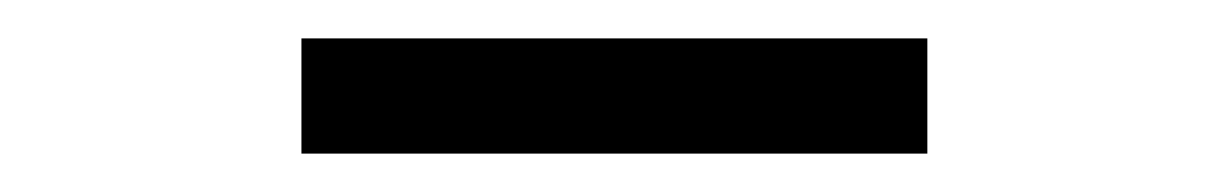

<svg xmlns="http://www.w3.org/2000/svg" viewBox="-20 -722 640 100"><path d="M137 -702H463V-642H137Z"/></svg>

Font: APTA Sans Medium
Style: Bold
Weight: 500
Version: Version 7.200